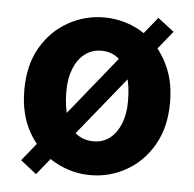

<svg xmlns="http://www.w3.org/2000/svg" viewBox="-48 -642 726 718"><g transform="rotate(5 315.5 -283.0)"><path d="M316 14Q245 14 182 -21Q119 -56 80.5 -122.5Q42 -189 42 -282Q42 -376 80.5 -442Q119 -508 182 -543Q245 -578 316 -578Q369 -578 418.5 -558.5Q468 -539 506 -500.5Q544 -462 566.5 -407.5Q589 -353 589 -282Q589 -189 550.5 -122.5Q512 -56 449.5 -21Q387 14 316 14ZM316 -113Q352 -113 377.5 -133Q403 -153 417.5 -189Q432 -225 432 -273Q432 -333 418 -373Q404 -413 378.5 -433Q353 -453 316 -453Q281 -453 254.5 -432.5Q228 -412 213.5 -375.5Q199 -339 199 -291Q199 -232 213 -192Q227 -152 253.5 -132.5Q280 -113 316 -113ZM113 28 53 -19 518 -594 579 -547Z"/></g></svg>

Font: Noto Sans JP Thin ExtraBold
Style: Regular
Weight: 800
Version: Version 2.004-H2;hotconv 1.0.118;makeotfexe 2.5.65603